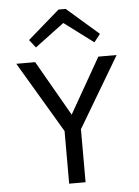

<svg xmlns="http://www.w3.org/2000/svg" viewBox="-61 -968 735 1014"><g transform="rotate(-5 307.0 -460.5)"><path d="M476 -655H573L351 -281V0H264V-279L41 -655H141L309 -362ZM152 -732 119 -774 288 -921H326L495 -774L462 -732L307 -848Z"/></g></svg>

Font: Intel One Mono
Style: Regular
Weight: 400
Monospace: yes
Designer: Fred Shallcrass
Foundry: Frere-Jones Type LLC
Version: Version 1.400;hotconv 1.1.0;makeotfexe 2.6.0;FJTRelease1.4